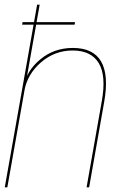

<svg xmlns="http://www.w3.org/2000/svg" viewBox="-24 -805 526 825"><path d="M71 -699H296.5L298.5 -710H73ZM-3.5 0H7.5L146.5 -785H135.5ZM348 0H359L424 -369Q444 -483.5 410.2 -541.2Q376.5 -599 289 -599Q208.5 -599 149.5 -550.2Q90.5 -501.5 79 -436.5L80.5 -413.5Q93 -486 152 -537Q211 -588 288 -588Q367.5 -588 400.2 -534Q433 -480 413.5 -371Z"/></svg>

Font: Anybody Thin Thin
Style: Italic
Weight: 250
Italic angle: -10°
Version: Version 1.113;gftools[0.9.25]